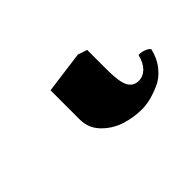

<svg xmlns="http://www.w3.org/2000/svg" viewBox="-45 -51 427 427"><g transform="rotate(-45 168.5 162.5)"><path d="M106 82 205.1 68.8 227.1 76.2V138.2Q227.1 177.2 235.1 191.7Q243.2 206.1 259.8 206.1Q273.4 206.1 284.2 195.6Q294.9 185.1 299.8 165Q307.1 164.1 316.4 167.5Q325.7 170.9 329.1 175.8Q323.7 199.7 309.6 217Q295.4 234.4 277.6 241.9Q259.8 249.5 245.8 252.7Q231.9 255.9 220.2 255.9Q193.8 255.9 168.7 247.8Q143.6 239.7 124.8 220.5Q106 201.2 106 173.8Z"/></g></svg>

Font: Common Serif
Style: Bold
Weight: 700
Designer: Philipp H. Poll, Khaled Hosny
Foundry: Stefan Peev, Context Ltd.
Version: Version 1.026